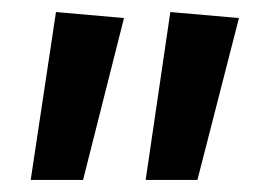

<svg xmlns="http://www.w3.org/2000/svg" viewBox="-20 -730 448 319"><path d="M73 -710 186 -700 118 -431H31ZM263 -710 377 -700 308 -431H222Z"/></svg>

Font: Maitree SemiBold
Style: Regular
Weight: 600
Designer: CadsonDemak Team
Foundry: CadsonDemak
Version: Version 1.001